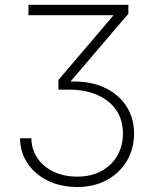

<svg xmlns="http://www.w3.org/2000/svg" viewBox="-20 -562 620 777"><path d="M292.5 194.8Q227.1 194.8 175 169.9Q123 145 92.5 100.3Q62 55.7 61 -2.4H106.9Q107.9 43.9 132.1 78.9Q156.2 113.8 198 133.3Q239.7 152.8 292.5 152.8Q348.6 152.8 390.4 130.1Q432.1 107.4 454.8 67.9Q477.5 28.3 477.5 -21.5Q477.5 -75.7 450.9 -115.5Q424.3 -155.3 375 -177.2Q325.7 -199.2 258.3 -199.2H216.3V-238.3L438.5 -499V-500.5H95.2V-542.5H499.5V-506.3L253.9 -218.8V-231.4Q336.4 -236.3 396.7 -210.2Q457 -184.1 489.7 -135Q522.5 -85.9 522.5 -21.5Q522.5 39.6 493.7 88.6Q464.8 137.7 413.1 166.3Q361.3 194.8 292.5 194.8Z"/></svg>

Font: Inter 20pt ExtraLight
Style: Regular
Weight: 250
Version: Version 4.001;git-66647c0bb